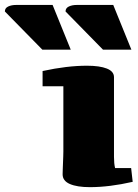

<svg xmlns="http://www.w3.org/2000/svg" viewBox="-155 -751 557 776"><path d="M-135.3 -704.6Q-135.3 -718.3 -122.1 -724.6Q-108.9 -731 -89.8 -731H57.6L130.9 -550.3H16.1ZM109.9 -704.6Q109.9 -718.3 123 -724.6Q136.2 -731 155.3 -731H302.7L376 -550.3H261.2ZM17.1 -463.9Q115.7 -485.4 196.3 -485.4Q248 -485.4 276.9 -473.9Q305.7 -462.4 305.7 -439V-116.7Q305.7 -89.8 310.1 -71.8H375L381.3 -16.1Q287.1 5.4 208.5 5.4Q156.7 5.4 127.4 -7.3Q98.1 -20 98.1 -46.4Q98.1 -53.2 98.6 -65.7Q99.1 -78.1 99.6 -91.8Q100.1 -105.5 100.6 -118.2Q101.1 -130.9 101.1 -138.7V-402.3H17.1Z"/></svg>

Font: Tienne Black
Style: Regular
Weight: 900
Designer: vernon adams
Foundry: vernon adams
Version: Version 001.001